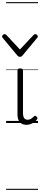

<svg xmlns="http://www.w3.org/2000/svg" viewBox="-58 -1161 379 1812"><path d="M192 17Q171 17 155.5 10.5Q140 4 129 -8Q118 -20 112.5 -38.5Q107 -57 107 -82V-496Q107 -506 113 -510.5Q119 -515 132 -515Q146 -515 152.5 -510.5Q159 -506 159 -496V-94Q159 -74 163.5 -60Q168 -46 177.5 -38.5Q187 -31 202 -31Q213 -31 223 -34.5Q233 -38 243 -45.5Q253 -53 263 -63Q269 -69 275.5 -68Q282 -67 288 -59Q293 -54 295 -48Q297 -42 292 -35Q281 -20 264.5 -8Q248 4 229.5 10.5Q211 17 192 17ZM275 -839Q283 -839 291 -832Q299 -825 299 -816Q299 -814 298 -810.5Q297 -807 293 -804L155 -638Q151 -632 145 -628.5Q139 -625 130 -625Q121 -625 115.5 -628.5Q110 -632 105 -638L-33 -804Q-36 -807 -37 -810.5Q-38 -814 -38 -816Q-38 -825 -30.5 -832Q-23 -839 -15 -839Q-10 -839 -6 -837Q-2 -835 2 -831L130 -694L259 -831Q263 -835 266.5 -837Q270 -839 275 -839ZM0 621H301V631H0ZM0 -20H301V0H0ZM0 -505H301V-500H0ZM0 -1141H301V-1131H0Z"/></svg>

Font: Playwrite BR Guides
Style: Regular
Weight: 400
Designer: Veronika Burian, José Scaglione
Foundry: TypeTogether
Version: Version 1.003